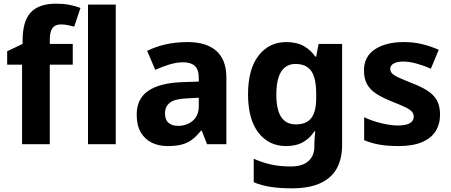

<svg xmlns="http://www.w3.org/2000/svg" viewBox="-20 -785 2457 1045"><path d="M376 -433H251V0H100V-433H19V-506L103 -546V-564Q103 -670 147.5 -717.5Q192 -765 285 -765Q324 -765 356 -759Q388 -753 418 -742L384 -640Q369 -644 350.5 -648Q332 -652 311 -652Q280 -652 265.5 -632Q251 -612 251 -569V-546H376Z M610 0H459V-760H610Z M1001 -556Q1104 -556 1158 -507.5Q1212 -459 1212 -364V0H1107L1078 -74H1074Q1051 -45 1026.5 -26Q1002 -7 970 1.5Q938 10 892 10Q844 10 806 -8.5Q768 -27 746 -65Q724 -103 724 -161Q724 -247 786 -290Q848 -333 971 -338L1062 -341V-358Q1062 -407 1040 -426.5Q1018 -446 978 -446Q941 -446 902 -434Q863 -422 825 -405L781 -508Q824 -530 879.5 -543Q935 -556 1001 -556ZM1005 -250Q934 -248 906 -227Q878 -206 878 -168Q878 -133 897.5 -116.5Q917 -100 949 -100Q997 -100 1029.5 -128Q1062 -156 1062 -208V-253Z M1538 -556Q1595 -556 1633 -534.5Q1671 -513 1696 -477H1701L1714 -546H1842V4Q1842 81 1812 133.5Q1782 186 1721.5 213Q1661 240 1568 240Q1505 240 1455 232.5Q1405 225 1361 207V79Q1406 99 1453.5 110Q1501 121 1563 121Q1626 121 1658.5 92Q1691 63 1691 12V-3Q1691 -15 1692.5 -35Q1694 -55 1696 -70H1691Q1668 -34 1630.5 -12Q1593 10 1537 10Q1443 10 1386.5 -63Q1330 -136 1330 -272Q1330 -408 1387 -482Q1444 -556 1538 -556ZM1587 -437Q1554 -437 1530.5 -418Q1507 -399 1495.5 -362Q1484 -325 1484 -270Q1484 -188 1510.5 -148Q1537 -108 1590 -108Q1620 -108 1641 -117Q1662 -126 1675 -143.5Q1688 -161 1694.5 -188Q1701 -215 1701 -252V-274Q1701 -329 1690 -365Q1679 -401 1654 -419Q1629 -437 1587 -437Z M2375 -161Q2375 -109 2350.5 -70.5Q2326 -32 2276 -11Q2226 10 2149 10Q2091 10 2047 2.5Q2003 -5 1962 -22V-147Q2006 -126 2057 -114Q2108 -102 2145 -102Q2191 -102 2211.5 -115Q2232 -128 2232 -150Q2232 -165 2222 -177Q2212 -189 2185 -202Q2158 -215 2109 -234Q2060 -254 2027 -275.5Q1994 -297 1977.5 -327Q1961 -357 1961 -402Q1961 -477 2020.5 -516.5Q2080 -556 2178 -556Q2231 -556 2276.5 -545Q2322 -534 2368 -514L2325 -411Q2287 -428 2247 -439Q2207 -450 2176 -450Q2142 -450 2123 -439.5Q2104 -429 2104 -410Q2104 -396 2114.5 -385Q2125 -374 2151.5 -362Q2178 -350 2226 -331Q2275 -312 2308 -290.5Q2341 -269 2358 -238.5Q2375 -208 2375 -161Z"/></svg>

Font: Noto Sans Lao UI
Style: Regular
Weight: 400
Designer: Monotype Design Team
Foundry: Monotype Imaging Inc.
Version: Version 2.000